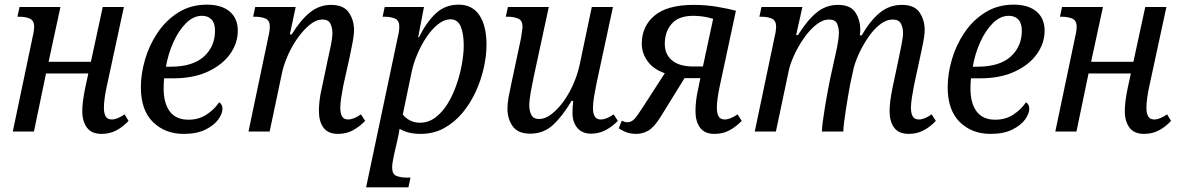

<svg xmlns="http://www.w3.org/2000/svg" viewBox="-20 -566 5080 826"><path d="M417 10Q374 10 354 -17Q334 -44 334 -88Q334 -107 337 -131.5Q340 -156 347 -190L360 -250H178L126 0H35L121 -410Q124 -422 125.5 -433.5Q127 -445 127 -450Q127 -478 108 -486Q89 -494 63 -494H55L64 -536H240L189 -300H371L422 -536H513L440 -198Q434 -171 430.5 -146Q427 -121 427 -102Q427 -79 434.5 -65.5Q442 -52 461 -52Q484 -52 516 -74L533 -46Q510 -21 481.5 -5.5Q453 10 417 10Z M770 10Q690 10 638 -41Q586 -92 586 -191Q586 -248 604 -310Q622 -372 658 -425.5Q694 -479 747.5 -512.5Q801 -546 870 -546Q933 -546 968 -516.5Q1003 -487 1003 -434Q1003 -381 970.5 -334.5Q938 -288 875.5 -258.5Q813 -229 725 -229H686Q685 -218 684.5 -207Q684 -196 684 -186Q684 -122 710.5 -86.5Q737 -51 791 -51Q835 -51 868.5 -73Q902 -95 923 -126Q937 -117 937 -98Q937 -77 919 -52Q901 -27 864 -8.5Q827 10 770 10ZM694 -279H713Q809 -279 857 -322.5Q905 -366 905 -434Q905 -466 890 -482Q875 -498 849 -498Q812 -498 780 -466Q748 -434 725.5 -383.5Q703 -333 694 -279Z M1434 10Q1391 10 1371.5 -17Q1352 -44 1352 -88Q1352 -107 1354.5 -131.5Q1357 -156 1365 -190L1389 -304Q1398 -344 1404 -373.5Q1410 -403 1410 -425Q1410 -446 1401.5 -464Q1393 -482 1367 -482Q1340 -482 1312 -459Q1284 -436 1259.5 -401Q1235 -366 1218 -327Q1201 -288 1194 -256L1140 0H1049L1135 -410Q1138 -422 1139.5 -433.5Q1141 -445 1141 -450Q1141 -478 1122.5 -486Q1104 -494 1077 -494H1069L1078 -536H1252L1227 -418H1235Q1273 -480 1313.5 -512.5Q1354 -545 1404 -545Q1458 -545 1480.5 -512.5Q1503 -480 1503 -437Q1503 -414 1497 -384Q1491 -354 1485 -324L1457 -198Q1452 -171 1448 -146Q1444 -121 1444 -102Q1444 -79 1451.5 -65.5Q1459 -52 1478 -52Q1501 -52 1533 -74L1551 -46Q1527 -21 1498.5 -5.5Q1470 10 1434 10Z M1555 240 1691 -405Q1695 -421 1696.5 -433Q1698 -445 1698 -450Q1698 -478 1679.5 -486Q1661 -494 1634 -494H1626L1635 -536H1804L1779 -406H1783Q1812 -467 1853 -506.5Q1894 -546 1953 -546Q2012 -546 2042.5 -500.5Q2073 -455 2073 -373Q2073 -327 2061.5 -275Q2050 -223 2027 -172.5Q2004 -122 1970 -81Q1936 -40 1891 -15Q1846 10 1789 10Q1735 10 1699 -12Q1696 10 1690 35L1676 96Q1674 106 1670.5 124Q1667 142 1667 154Q1667 183 1685 190.5Q1703 198 1729 198H1746L1737 240ZM1786 -38Q1823 -38 1853 -60.5Q1883 -83 1905.5 -119.5Q1928 -156 1943.5 -200.5Q1959 -245 1967 -289.5Q1975 -334 1975 -371Q1975 -421 1962 -452Q1949 -483 1918 -483Q1892 -483 1865.5 -462.5Q1839 -442 1816 -408Q1793 -374 1776 -334.5Q1759 -295 1751 -257L1713 -74Q1721 -61 1741 -49.5Q1761 -38 1786 -38Z M2261 9Q2208 9 2185.5 -23Q2163 -55 2163 -99Q2163 -121 2168.5 -151Q2174 -181 2181 -212L2221 -400Q2223 -413 2225.5 -429Q2228 -445 2228 -450Q2228 -478 2209.5 -486Q2191 -494 2164 -494H2156L2165 -536H2341L2276 -235Q2269 -202 2263 -168Q2257 -134 2257 -112Q2257 -89 2266 -71.5Q2275 -54 2300 -54Q2325 -54 2352 -74.5Q2379 -95 2403.5 -128.5Q2428 -162 2446 -203Q2464 -244 2473 -284L2526 -536H2617L2546 -206Q2540 -177 2535.5 -149.5Q2531 -122 2531 -101Q2531 -52 2564 -52Q2589 -52 2620 -74L2638 -46Q2616 -23 2587 -7Q2558 9 2523 9Q2484 9 2463.5 -16Q2443 -41 2443 -79Q2443 -89 2443.5 -102.5Q2444 -116 2446 -132H2439Q2399 -65 2358.5 -28Q2318 9 2261 9Z M2718 10Q2689 10 2668.5 0.5Q2648 -9 2642 -14L2655 -47Q2668 -40 2679 -40Q2695 -40 2708 -53Q2721 -66 2749 -110L2840 -251Q2791 -268 2766 -302.5Q2741 -337 2741 -378Q2741 -453 2796 -499Q2851 -545 2964 -545Q3017 -545 3064 -537Q3111 -529 3146 -520L3077 -198Q3071 -171 3067.5 -146Q3064 -121 3064 -102Q3064 -79 3071.5 -65.5Q3079 -52 3098 -52Q3121 -52 3153 -74L3171 -46Q3147 -21 3118.5 -5.5Q3090 10 3054 10Q3011 10 2991.5 -17Q2972 -44 2972 -88Q2972 -107 2974.5 -131.5Q2977 -156 2985 -190L2993 -230H2925L2823 -65Q2794 -18 2769 -4Q2744 10 2718 10ZM2962 -280H3004L3048 -485Q3022 -493 3000 -495.5Q2978 -498 2963 -498Q2900 -498 2870 -464Q2840 -430 2840 -377Q2840 -332 2871.5 -306Q2903 -280 2962 -280Z M3890 10Q3846 10 3826.5 -17Q3807 -44 3807 -88Q3807 -107 3810 -131.5Q3813 -156 3820 -190L3844 -303Q3851 -337 3858 -371.5Q3865 -406 3865 -425Q3865 -446 3856 -464Q3847 -482 3820 -482Q3794 -482 3768 -462.5Q3742 -443 3719.5 -411.5Q3697 -380 3679.5 -344Q3662 -308 3653 -275L3638 -206Q3635 -190 3630 -161.5Q3625 -133 3620 -101Q3615 -69 3611.5 -41.5Q3608 -14 3608 0H3516Q3516 -14 3519.5 -41.5Q3523 -69 3528.5 -102.5Q3534 -136 3540 -168.5Q3546 -201 3551 -225L3568 -303Q3572 -320 3577 -343Q3582 -366 3585.5 -388.5Q3589 -411 3589 -426Q3589 -445 3581.5 -463.5Q3574 -482 3547 -482Q3519 -482 3490.5 -459Q3462 -436 3437.5 -400.5Q3413 -365 3395.5 -326.5Q3378 -288 3372 -256L3318 0H3227L3313 -410Q3316 -422 3317.5 -433.5Q3319 -445 3319 -450Q3319 -478 3300.5 -486Q3282 -494 3255 -494H3247L3256 -536H3432L3405 -415H3413Q3452 -478 3492.5 -511.5Q3533 -545 3585 -545Q3639 -545 3660 -512.5Q3681 -480 3681 -438Q3681 -432 3680.5 -426Q3680 -420 3679 -414H3687Q3725 -479 3766 -512Q3807 -545 3860 -545Q3914 -545 3936 -512.5Q3958 -480 3958 -437Q3958 -415 3951.5 -382.5Q3945 -350 3939 -323L3912 -198Q3907 -171 3903 -146Q3899 -121 3899 -102Q3899 -79 3906.5 -65.5Q3914 -52 3933 -52Q3957 -52 3988 -74L4006 -46Q3983 -21 3954 -5.5Q3925 10 3890 10Z M4241 10Q4161 10 4109 -41Q4057 -92 4057 -191Q4057 -248 4075 -310Q4093 -372 4129 -425.5Q4165 -479 4218.5 -512.5Q4272 -546 4341 -546Q4404 -546 4439 -516.5Q4474 -487 4474 -434Q4474 -381 4441.5 -334.5Q4409 -288 4346.5 -258.5Q4284 -229 4196 -229H4157Q4156 -218 4155.5 -207Q4155 -196 4155 -186Q4155 -122 4181.5 -86.5Q4208 -51 4262 -51Q4306 -51 4339.5 -73Q4373 -95 4394 -126Q4408 -117 4408 -98Q4408 -77 4390 -52Q4372 -27 4335 -8.5Q4298 10 4241 10ZM4165 -279H4184Q4280 -279 4328 -322.5Q4376 -366 4376 -434Q4376 -466 4361 -482Q4346 -498 4320 -498Q4283 -498 4251 -466Q4219 -434 4196.5 -383.5Q4174 -333 4165 -279Z M4902 10Q4859 10 4839 -17Q4819 -44 4819 -88Q4819 -107 4822 -131.5Q4825 -156 4832 -190L4845 -250H4663L4611 0H4520L4606 -410Q4609 -422 4610.5 -433.5Q4612 -445 4612 -450Q4612 -478 4593 -486Q4574 -494 4548 -494H4540L4549 -536H4725L4674 -300H4856L4907 -536H4998L4925 -198Q4919 -171 4915.5 -146Q4912 -121 4912 -102Q4912 -79 4919.5 -65.5Q4927 -52 4946 -52Q4969 -52 5001 -74L5018 -46Q4995 -21 4966.5 -5.5Q4938 10 4902 10Z"/></svg>

Font: Noto Serif SemiCondensed
Style: Italic
Weight: 400
Width: 4
Italic angle: -12°
Designer: Monotype Design Team
Foundry: Monotype Imaging Inc.
Version: Version 2.013